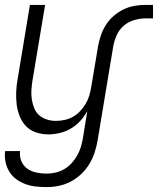

<svg xmlns="http://www.w3.org/2000/svg" viewBox="-26 -540 644 783"><path d="M164 223Q141 223 119 220.5Q97 218 77 210.5Q57 203 40 190.5Q23 178 12 160Q1 142 -3.5 120.5Q-8 99 -5 76H56Q53 98 61 117Q69 136 85 147.5Q101 159 121.5 163.5Q142 168 164 168Q182 168 200 164Q218 160 235.5 150Q253 140 266 125.5Q279 111 288.5 94.5Q298 78 303.5 60Q309 42 312 24L330 -87Q318 -65 301 -46.5Q284 -28 262.5 -15.5Q241 -3 217.5 2.5Q194 8 171 8Q145 8 121 0Q97 -8 80.5 -25Q64 -42 54.5 -65.5Q45 -89 42 -114Q39 -139 40 -165Q41 -191 46 -218L96 -520H158L106 -209Q103 -189 102 -170Q101 -151 104 -133Q107 -115 114 -98Q121 -81 134.5 -69.5Q148 -58 165.5 -52.5Q183 -47 202 -47Q220 -47 238 -51Q256 -55 272 -64Q288 -73 301 -87Q314 -101 323.5 -117Q333 -133 338 -150Q343 -167 346 -185L374 -352Q378 -374 385.5 -396Q393 -418 406 -438.5Q419 -459 437.5 -475Q456 -491 477.5 -501.5Q499 -512 522 -516Q545 -520 568 -520H598V-465H568Q545 -465 521 -458Q497 -451 478.5 -435Q460 -419 450 -396.5Q440 -374 436 -352L372 33Q368 57 360 81.5Q352 106 338.5 128.5Q325 151 305 170Q285 189 261.5 201Q238 213 213.5 218Q189 223 164 223Z"/></svg>

Font: Iosevka Curly Light
Style: Italic
Weight: 300
Italic angle: -9°
Monospace: yes
Designer: Belleve Invis
Foundry: Belleve Invis
Version: Version 22.1.2; ttfautohint (v1.8.4)